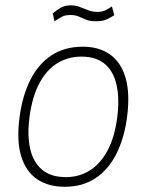

<svg xmlns="http://www.w3.org/2000/svg" viewBox="-20 -706 562 736"><path d="M227.5 10Q165.5 10 122.5 -19Q79.5 -48 61.2 -107.2Q43 -166.5 55 -257Q65.5 -338 95.8 -398.8Q126 -459.5 176.5 -493.2Q227 -527 297.5 -527Q359 -527 401 -497.8Q443 -468.5 461 -408.8Q479 -349 467 -257Q456.5 -177 426.5 -117Q396.5 -57 347 -23.5Q297.5 10 227.5 10ZM232.5 -27Q282.5 -27 323.2 -52Q364 -77 391.8 -128Q419.5 -179 429.5 -257Q438.5 -326.5 427.2 -378.8Q416 -431 382.8 -460Q349.5 -489 292.5 -489Q241.5 -489 200.2 -464Q159 -439 131.2 -387.5Q103.5 -336 93 -257Q84 -188 95.5 -136.2Q107 -84.5 141 -55.8Q175 -27 232.5 -27ZM189 -624.5 182 -654.5Q198 -668 213.8 -676.8Q229.5 -685.5 251 -685.5Q270.5 -685.5 286.2 -679.2Q302 -673 318 -666.8Q334 -660.5 354 -660.5Q371.5 -660.5 383.2 -666.2Q395 -672 409 -681.5L418 -647.5Q407.5 -641 391.2 -632.8Q375 -624.5 348 -624.5Q325 -624.5 310.2 -630.5Q295.5 -636.5 282 -642.5Q268.5 -648.5 250 -648.5Q227.5 -648.5 214 -640Q200.5 -631.5 189 -624.5Z"/></svg>

Font: Public Sans Thin
Style: Italic
Weight: 100
Italic angle: -8°
Designer: The Public Sans project authors (U.S. Web Design System). Libre Franklin designed by Pablo Impallari and Rodrigo Fuenzal
Version: Version 2.000